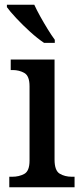

<svg xmlns="http://www.w3.org/2000/svg" viewBox="-20 -786 347 806"><path d="M19 0V-44H31Q60 -44 82 -56Q104 -68 104 -112V-424Q104 -467 82.5 -479.5Q61 -492 33 -492H25V-536H209V-116Q209 -70 230.5 -57Q252 -44 282 -44H293V0ZM165 -606Q138 -624 106.5 -652.5Q75 -681 48 -710Q21 -739 9 -756V-766H124Q134 -744 149 -717Q164 -690 180 -664Q196 -638 210 -619V-606Z"/></svg>

Font: Noto Serif Bengali SemiCondensed Medium
Style: Regular
Weight: 500
Width: 4
Designer: Juan Bruce, Universal Thirst, Indian Type Foundry and the Monotype Design Team.
Foundry: Monotype Imaging Inc.
Version: Version 2.003; ttfautohint (v1.8.4.7-5d5b)